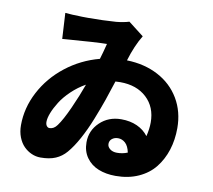

<svg xmlns="http://www.w3.org/2000/svg" viewBox="-87 -863 1130 1018"><g transform="rotate(10 478.0 -354.0)"><path d="M584.2 -67.1Q614.7 -67.1 641 -78.1Q633.9 -112.6 616.7 -128.4Q599.4 -144.2 577.1 -144.2Q558.6 -144.2 545.3 -133.9Q532 -123.6 532 -105.8Q532 -90.2 546.5 -78.7Q561.1 -67.1 584.2 -67.1ZM250 -158Q274.5 -191.1 306.1 -261.2Q337.7 -331.3 360.1 -394.2Q319.2 -371.4 285 -338.6Q250.7 -305.8 230.5 -273.4Q210.2 -241.1 199 -212.5Q187.9 -183.9 187.9 -164.1Q187.9 -150.2 194.1 -142Q200.3 -133.9 209.2 -133.9Q232.6 -133.9 250 -158ZM529.1 -763.1 611.9 -698.9Q577.1 -642.4 551.8 -558.9Q646.7 -556.5 720.5 -517.6Q794.4 -478.7 835.8 -409.3Q877.1 -339.8 877.1 -251.1Q877.1 -187.9 859.7 -133.3Q842.3 -78.8 808.8 -36.4Q775.2 6 721.1 30.5Q666.9 55 598 55Q546.2 55 505.5 38.7Q464.8 22.4 440.3 -11.9Q415.8 -46.2 415.8 -94.1Q415.8 -157.3 462 -201.7Q508.2 -246.1 577.1 -246.1Q625 -246.1 662.3 -229.2Q699.6 -212.4 723 -181.1Q733 -221.9 733 -256Q733 -339.1 679.3 -389Q625.7 -438.9 536.9 -438.9Q519.9 -438.9 511 -437.9Q492.5 -379.6 476 -332.2Q459.5 -284.8 435.2 -223.5Q410.9 -162.3 383.2 -111.7Q355.5 -61.1 327.1 -28.1Q302.9 0 270.2 14Q237.6 28.1 188.9 28.1Q164.1 28.1 141 17.9Q117.9 7.8 99.3 -10.8Q80.6 -29.5 69.2 -58.6Q57.9 -87.7 57.9 -122.9Q57.9 -215.9 103.3 -302.7Q148.8 -389.6 229 -452.6Q309.3 -515.6 409.1 -541.9Q419.4 -575.3 432.2 -626.1Q380.3 -626.1 193.9 -611.2L186.1 -750Q228.7 -746.1 258.2 -746.1Q270.2 -745 310 -745Q388.8 -745 459.2 -750Q499.3 -753.9 529.1 -763.1Z"/></g></svg>

Font: Karasuma Gothic
Style: Black
Weight: 900
Designer: Rasmus Andersson / Ryoko Nishizuka
Foundry: Genbu
Version: Version 1.00